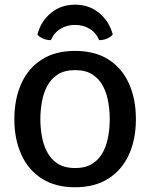

<svg xmlns="http://www.w3.org/2000/svg" viewBox="-20 -772 630 805"><path d="M149.2 -272.2Q149.2 -238.3 155.2 -202.6Q161.2 -166.8 176.8 -136.2Q192.4 -105.5 221 -86.5Q249.6 -67.5 294.8 -67.5Q340 -67.5 368.6 -86.5Q397.2 -105.5 412.8 -136.2Q428.4 -166.8 434.2 -202.6Q440.1 -238.3 440.1 -272.2Q440.1 -306.4 434.2 -342.5Q428.4 -378.5 412.8 -409.3Q397.2 -440 368.6 -459Q340 -478 294.8 -478Q249.6 -478 221 -459Q192.4 -440 176.8 -409.3Q161.2 -378.5 155.2 -342.5Q149.2 -306.4 149.2 -272.2ZM40.2 -272.2Q40.2 -356.6 69.2 -421.2Q98.1 -485.8 154.8 -522.2Q211.4 -558.6 294.6 -558.6Q378.5 -558.6 435.2 -522.3Q491.8 -486 520.8 -421.4Q549.8 -356.8 549.8 -272.2Q549.8 -187.7 520.5 -123.5Q491.1 -59.2 434.3 -23.1Q377.4 13.1 294.6 13.1Q211.4 13.1 154.8 -23.5Q98.1 -60 69.2 -124.4Q40.2 -188.7 40.2 -272.2ZM452.8 -627.2Q443.3 -615.9 427.6 -609.7Q411.9 -603.5 395.8 -603.7Q383.6 -634.1 356.3 -650.9Q328.9 -667.6 294.6 -667.6Q260.3 -667.6 233 -650.9Q205.7 -634.1 193.5 -603.7Q177.4 -603.5 161.7 -609.7Q145.9 -615.9 136.8 -627.2Q151.4 -682.9 193.5 -717.6Q235.7 -752.4 294.6 -752.4Q353.6 -752.4 395.7 -717.6Q437.9 -682.9 452.8 -627.2Z"/></svg>

Font: Signika SC
Style: Regular
Weight: 300
Designer: Anna Giedryś
Foundry: Anna Giedryś
Version: Version 2.000